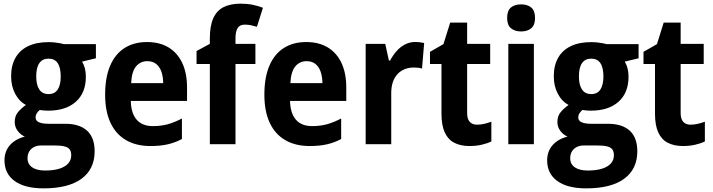

<svg xmlns="http://www.w3.org/2000/svg" viewBox="-20 -785 3881 1045"><path d="M217.3 240.2Q114.7 240.2 59.6 200.2Q4.4 160.2 4.4 87.9Q4.4 39.1 33.7 5.4Q63 -28.3 115.2 -41.5Q92.3 -51.3 76.2 -72.8Q60.1 -94.2 60.1 -120.6Q60.1 -151.9 76.2 -172.4Q92.3 -192.9 121.1 -213.9Q84.5 -232.9 62.5 -274.7Q40.5 -316.4 40.5 -369.6Q40.5 -428.7 64.2 -470.5Q87.9 -512.2 133.3 -533.9Q178.7 -555.7 244.1 -555.7Q260.7 -555.7 277.3 -554Q293.9 -552.2 307.4 -549.6Q320.8 -546.9 327.6 -544.9H502V-467.8L426.8 -449.7Q437.5 -431.6 442.4 -411.4Q447.3 -391.1 447.3 -367.7Q447.3 -279.8 392.8 -231.2Q338.4 -182.6 240.7 -182.6Q214.4 -183.1 196.3 -186.5Q187 -178.7 180.4 -168.7Q173.8 -158.7 173.8 -145.5Q173.8 -134.3 181.4 -126.7Q189 -119.1 204.6 -115.2Q220.2 -111.3 243.2 -111.3H335Q412.6 -111.3 453.9 -73.7Q495.1 -36.1 495.1 38.6Q495.1 135.3 423.8 187.7Q352.5 240.2 217.3 240.2ZM225.1 143.1Q271.5 143.1 303.2 133.1Q335 123 351.3 104.5Q367.7 85.9 367.7 60.1Q367.7 39.1 358.6 27.6Q349.6 16.1 329.8 11.5Q310.1 6.8 277.8 6.8H203.6Q182.1 6.8 165.5 15.1Q148.9 23.4 139.4 38.8Q129.9 54.2 129.9 76.7Q129.9 108.4 155 125.7Q180.2 143.1 225.1 143.1ZM244.6 -272.9Q277.8 -272.9 294.2 -297.9Q310.5 -322.8 310.5 -368.2Q310.5 -417.5 293.9 -441.7Q277.3 -465.8 244.1 -465.8Q210.9 -465.8 194.1 -441.4Q177.2 -417 177.2 -368.7Q177.2 -323.2 193.8 -298.1Q210.4 -272.9 244.6 -272.9Z M780.3 -556.2Q849.1 -556.2 897.7 -526.6Q946.3 -497.1 972.2 -441.7Q998 -386.2 998 -308.6V-235.8H691.9Q693.4 -168.5 723.9 -133.5Q754.4 -98.6 812 -98.6Q855.5 -98.6 892.6 -108.6Q929.7 -118.7 970.2 -140.1V-28.3Q933.6 -8.8 893.1 0.5Q852.5 9.8 799.3 9.8Q720.7 9.8 665.5 -22.5Q610.4 -54.7 581.3 -116.9Q552.2 -179.2 552.2 -269.5Q552.2 -363.8 579.6 -427.5Q606.9 -491.2 658 -523.7Q709 -556.2 780.3 -556.2ZM782.2 -452.1Q744.6 -452.1 720.7 -423.8Q696.8 -395.5 693.8 -332.5H868.2Q867.7 -368.7 858.2 -395.5Q848.6 -422.4 829.6 -437.3Q810.5 -452.1 782.2 -452.1Z M1370.1 -436.5H1261.7V0H1122.1V-436.5H1049.8V-507.3L1122.1 -546.4V-575.2Q1122.1 -644.5 1141.1 -686.3Q1160.2 -728 1197.5 -746.6Q1234.9 -765.1 1289.6 -765.1Q1325.7 -765.1 1355.2 -759Q1384.8 -752.9 1411.1 -742.7L1378.4 -639.2Q1362.8 -644 1346.7 -647.5Q1330.6 -650.9 1311.5 -650.9Q1285.2 -650.9 1273.4 -632.3Q1261.7 -613.8 1261.7 -576.7V-546.4H1370.1Z M1647 -556.2Q1715.8 -556.2 1764.4 -526.6Q1813 -497.1 1838.9 -441.7Q1864.7 -386.2 1864.7 -308.6V-235.8H1558.6Q1560.1 -168.5 1590.6 -133.5Q1621.1 -98.6 1678.7 -98.6Q1722.2 -98.6 1759.3 -108.6Q1796.4 -118.7 1836.9 -140.1V-28.3Q1800.3 -8.8 1759.8 0.5Q1719.2 9.8 1666 9.8Q1587.4 9.8 1532.2 -22.5Q1477.1 -54.7 1448 -116.9Q1418.9 -179.2 1418.9 -269.5Q1418.9 -363.8 1446.3 -427.5Q1473.6 -491.2 1524.7 -523.7Q1575.7 -556.2 1647 -556.2ZM1648.9 -452.1Q1611.3 -452.1 1587.4 -423.8Q1563.5 -395.5 1560.5 -332.5H1734.9Q1734.4 -368.7 1724.9 -395.5Q1715.3 -422.4 1696.3 -437.3Q1677.2 -452.1 1648.9 -452.1Z M2240.7 -556.6Q2252 -556.6 2264.4 -555.2Q2276.9 -553.7 2288.6 -550.8L2276.9 -411.6Q2268.6 -415 2256.1 -416.3Q2243.7 -417.5 2231.9 -417.5Q2206.1 -417.5 2183.8 -408.9Q2161.6 -400.4 2144.8 -383.1Q2127.9 -365.7 2118.7 -339.6Q2109.4 -313.5 2109.4 -278.3V0H1970.2V-546.4H2076.7L2096.7 -455.6H2103.5Q2117.2 -482.4 2137.2 -505.6Q2157.2 -528.8 2183.6 -542.7Q2210 -556.6 2240.7 -556.6Z M2576.7 -106.4Q2595.7 -106.4 2615 -110.8Q2634.3 -115.2 2654.3 -122.6V-15.1Q2631.3 -3.9 2600.8 2.9Q2570.3 9.8 2535.2 9.8Q2487.3 9.8 2453.1 -7.6Q2418.9 -24.9 2400.9 -63.7Q2382.8 -102.5 2382.8 -167V-436.5H2320.3V-502.9L2393.6 -544.9L2430.2 -662.1H2522.5V-546.4H2647.9V-436.5H2522.5V-169.4Q2522.5 -137.7 2536.4 -122.1Q2550.3 -106.4 2576.7 -106.4Z M2885.7 -546.4V0H2746.6V-546.4ZM2816.4 -761.2Q2851.1 -761.2 2871.6 -743.9Q2892.1 -726.6 2892.1 -687Q2892.1 -648.4 2871.3 -631.1Q2850.6 -613.8 2816.4 -613.8Q2782.2 -613.8 2761.2 -631.1Q2740.2 -648.4 2740.2 -687Q2740.2 -727.1 2760.7 -744.1Q2781.2 -761.2 2816.4 -761.2Z M3170.9 240.2Q3068.4 240.2 3013.2 200.2Q2958 160.2 2958 87.9Q2958 39.1 2987.3 5.4Q3016.6 -28.3 3068.8 -41.5Q3045.9 -51.3 3029.8 -72.8Q3013.7 -94.2 3013.7 -120.6Q3013.7 -151.9 3029.8 -172.4Q3045.9 -192.9 3074.7 -213.9Q3038.1 -232.9 3016.1 -274.7Q2994.1 -316.4 2994.1 -369.6Q2994.1 -428.7 3017.8 -470.5Q3041.5 -512.2 3086.9 -533.9Q3132.3 -555.7 3197.8 -555.7Q3214.4 -555.7 3231 -554Q3247.6 -552.2 3261 -549.6Q3274.4 -546.9 3281.2 -544.9H3455.6V-467.8L3380.4 -449.7Q3391.1 -431.6 3396 -411.4Q3400.9 -391.1 3400.9 -367.7Q3400.9 -279.8 3346.4 -231.2Q3292 -182.6 3194.3 -182.6Q3168 -183.1 3149.9 -186.5Q3140.6 -178.7 3134 -168.7Q3127.4 -158.7 3127.4 -145.5Q3127.4 -134.3 3135 -126.7Q3142.6 -119.1 3158.2 -115.2Q3173.8 -111.3 3196.8 -111.3H3288.6Q3366.2 -111.3 3407.5 -73.7Q3448.7 -36.1 3448.7 38.6Q3448.7 135.3 3377.4 187.7Q3306.2 240.2 3170.9 240.2ZM3178.7 143.1Q3225.1 143.1 3256.8 133.1Q3288.6 123 3304.9 104.5Q3321.3 85.9 3321.3 60.1Q3321.3 39.1 3312.3 27.6Q3303.2 16.1 3283.4 11.5Q3263.7 6.8 3231.4 6.8H3157.2Q3135.7 6.8 3119.1 15.1Q3102.5 23.4 3093 38.8Q3083.5 54.2 3083.5 76.7Q3083.5 108.4 3108.6 125.7Q3133.8 143.1 3178.7 143.1ZM3198.2 -272.9Q3231.4 -272.9 3247.8 -297.9Q3264.2 -322.8 3264.2 -368.2Q3264.2 -417.5 3247.6 -441.7Q3231 -465.8 3197.8 -465.8Q3164.6 -465.8 3147.7 -441.4Q3130.9 -417 3130.9 -368.7Q3130.9 -323.2 3147.5 -298.1Q3164.1 -272.9 3198.2 -272.9Z M3738.8 -106.4Q3757.8 -106.4 3777.1 -110.8Q3796.4 -115.2 3816.4 -122.6V-15.1Q3793.5 -3.9 3762.9 2.9Q3732.4 9.8 3697.3 9.8Q3649.4 9.8 3615.2 -7.6Q3581.1 -24.9 3563 -63.7Q3544.9 -102.5 3544.9 -167V-436.5H3482.4V-502.9L3555.7 -544.9L3592.3 -662.1H3684.6V-546.4H3810.1V-436.5H3684.6V-169.4Q3684.6 -137.7 3698.5 -122.1Q3712.4 -106.4 3738.8 -106.4Z"/></svg>

Font: Open Sans SemiCondensed
Style: Bold
Weight: 700
Width: 4
Designer: Monotype Design Team
Foundry: Monotype Imaging Inc.
Version: Version 3.003